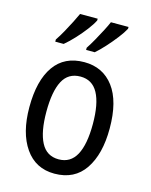

<svg xmlns="http://www.w3.org/2000/svg" viewBox="-117 -841 726 926"><g transform="rotate(15 246.5 -378.0)"><path d="M447 -269Q447 -141 396 -65.5Q345 10 245 10Q151 10 98.5 -65.5Q46 -141 46 -269Q46 -402 97 -474.5Q148 -547 247 -547Q340 -547 393.5 -476Q447 -405 447 -269ZM131 -269Q131 -169 159 -115.5Q187 -62 247 -62Q306 -62 334.5 -114.5Q363 -167 363 -269Q363 -370 334.5 -422.5Q306 -475 247 -475Q186 -475 158.5 -422.5Q131 -370 131 -269ZM408 -757Q397 -736 375 -707.5Q353 -679 327.5 -651Q302 -623 282 -606H239V-617Q253 -638 269 -666.5Q285 -695 299 -722Q313 -749 320 -766H408ZM254 -757Q243 -735 222 -707.5Q201 -680 176 -653Q151 -626 127 -606H85V-617Q100 -639 115.5 -667Q131 -695 144.5 -721.5Q158 -748 166 -766H254Z"/></g></svg>

Font: Noto Sans Tamil Condensed
Style: Regular
Weight: 400
Width: 3
Designer: Jelle Bosma - Monotype Design Team
Foundry: Monotype Imaging Inc.
Version: Version 2.004; ttfautohint (v1.8.4.7-5d5b)